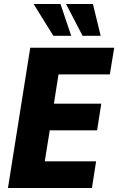

<svg xmlns="http://www.w3.org/2000/svg" viewBox="-20 -945 594 965"><path d="M20 0 132 -705H554L532 -571H274L251 -424H489L468 -290H230L205 -134H463L442 0ZM395 -765 312 -925H447L486 -765ZM248 -765 149 -925H284L338 -765Z"/></svg>

Font: Nunito Sans 10pt Condensed Black
Style: Italic
Weight: 900
Width: 3
Italic angle: -9°
Designer: Vernon Adams
Foundry: Vernon Adams
Version: Version 3.101;gftools[0.9.27]